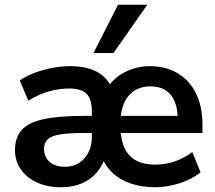

<svg xmlns="http://www.w3.org/2000/svg" viewBox="-20 -777 905 807"><path d="M236 10Q178 10 134.5 -10.5Q91 -31 67 -66Q43 -101 43 -145Q43 -199 71 -230.5Q99 -262 162.5 -276Q226 -290 334 -290H379V-218H332Q270 -218 233 -212Q196 -206 180.5 -191.5Q165 -177 165 -151Q165 -118 188 -97Q211 -76 253 -76Q287 -76 312 -92Q337 -108 351.5 -136Q366 -164 366 -200V-311Q366 -361 343.5 -383Q321 -405 271 -405Q229 -405 186 -393Q143 -381 99 -354L63 -439Q89 -457 124.5 -470.5Q160 -484 199.5 -491.5Q239 -499 275 -499Q344 -499 389.5 -474Q435 -449 454 -397H426Q452 -447 503 -473Q554 -499 609 -499Q677 -499 727 -469Q777 -439 804 -384Q831 -329 831 -253V-218H477V-290H742L727 -275Q727 -320 714 -351Q701 -382 675.5 -398Q650 -414 612 -414Q553 -414 519.5 -373Q486 -332 486 -257V-250Q486 -167 522 -126Q558 -85 633 -85Q674 -85 714 -98.5Q754 -112 788 -138L823 -53Q788 -24 735.5 -7Q683 10 631 10Q576 10 530 -5.5Q484 -21 451.5 -52Q419 -83 403 -129H426Q415 -86 389 -54.5Q363 -23 324.5 -6.5Q286 10 236 10ZM373 -554 476 -757H599L457 -554Z"/></svg>

Font: Nunito Sans 12pt ExtraLight
Style: Regular
Weight: 200
Designer: Vernon Adams
Foundry: Vernon Adams
Version: Version 3.101;gftools[0.9.27]